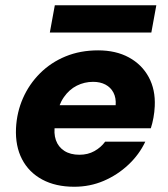

<svg xmlns="http://www.w3.org/2000/svg" viewBox="-20 -700 642 732"><path d="M263 12Q192 12 141 -15.5Q90 -43 64 -93Q38 -143 41 -211Q44 -272 67.5 -325.5Q91 -379 132.5 -420.5Q174 -462 230 -485Q286 -508 354 -508Q422 -508 471.5 -481Q521 -454 547 -406Q573 -358 570 -295Q569 -273 565 -251Q561 -229 555 -211H145L161 -299H421Q423 -327 412.5 -347Q402 -367 382 -377.5Q362 -388 335 -388Q302 -388 273 -373.5Q244 -359 223.5 -329.5Q203 -300 195 -255L190 -226Q184 -192 193 -166Q202 -140 225 -125Q248 -110 283 -110Q315 -110 340 -124Q365 -138 381 -160H534Q511 -111 469.5 -72Q428 -33 375.5 -10.5Q323 12 263 12ZM170 -576 189 -680H576L557 -576Z"/></svg>

Font: DM Sans 28pt Black
Style: Italic
Weight: 900
Italic angle: -10°
Version: Version 4.004;gftools[0.9.30]